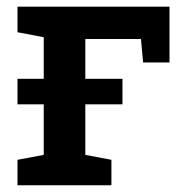

<svg xmlns="http://www.w3.org/2000/svg" viewBox="-20 -548 569 568"><path d="M31.7 0V-75.2L109.4 -89.8V-438L31.7 -452.6V-528.3H481.4V-363.3H403.3L397 -432.6H232.4V-89.8L309.6 -75.2V0ZM31.7 -239.3V-314.9H342.3V-239.3Z"/></svg>

Font: Roboto Slab Medium
Style: Regular
Weight: 500
Designer: Google
Version: Version 2.001; ttfautohint (v1.8.3)